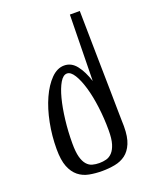

<svg xmlns="http://www.w3.org/2000/svg" viewBox="-142 -832 749 929"><g transform="rotate(-20 232.0 -367.5)"><path d="M384 -750Q386 -602 388 -500Q390 -398 391 -332Q392 -266 392.5 -230Q393 -194 393.5 -177Q394 -160 394 -156.5Q394 -153 394 -152Q394 -98 380 -65Q366 -32 342.5 -14.5Q319 3 287.5 9Q256 15 222 15Q187 15 155.5 9Q124 3 100.5 -16Q77 -35 63.5 -69Q50 -103 50 -160Q50 -228 63 -294Q76 -360 99.5 -412Q123 -464 154.5 -496Q186 -528 222 -528Q259 -528 284.5 -495.5Q310 -463 327 -410L333 -750ZM222 -487Q202 -487 185.5 -459Q169 -431 157 -385Q145 -339 138 -280Q131 -221 131 -160Q131 -116 138 -90Q145 -64 157.5 -49.5Q170 -35 186.5 -30.5Q203 -26 222 -26Q241 -26 258 -30.5Q275 -35 288.5 -49.5Q302 -64 310 -90Q318 -116 318 -160Q318 -221 310.5 -280Q303 -339 289.5 -385Q276 -431 258.5 -459Q241 -487 222 -487Z"/></g></svg>

Font: Combo
Style: Regular
Weight: 400
Designer: Eduardo Rodriguez Tunni
Foundry: Eduardo Rodriguez Tunni
Version: Version 1.001